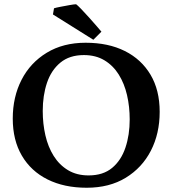

<svg xmlns="http://www.w3.org/2000/svg" viewBox="-20 -867 795 903"><path d="M40 -309Q40 -411 81.3 -491.5Q122.5 -572 199.9 -619Q277.2 -666 382.7 -666Q489.3 -666 567.2 -627Q645 -588 688 -515.5Q731 -443 731 -341Q731 -239 689.7 -158.5Q648.3 -78 571.4 -31Q494.5 16 387.7 16Q282 16 203.8 -23Q125.5 -62 82.8 -135Q40 -208 40 -309ZM181 -344.9Q181 -285 193.5 -230.5Q206 -176 232.5 -133.6Q259.1 -91.2 300 -66.6Q340.9 -42 396.7 -42Q465 -42 507.5 -77.5Q550 -113 570 -172.9Q590 -232.7 590 -305.1Q590 -365 577.5 -419.5Q565 -474 538.5 -516.4Q512 -558.8 471.1 -583.4Q430.2 -608 374.4 -608Q307 -608 264 -572.5Q221 -537 201 -477.6Q181 -418.2 181 -344.9ZM234 -828 229 -799 419 -680 457 -718Q453 -723 436.5 -742Q420 -761 399.5 -784Q379 -807 361.5 -825Q344 -843 338 -847Q329 -847 307 -843Q285 -839 264 -835Q243 -831 234 -828Z"/></svg>

Font: Buenard
Style: Regular
Weight: 400
Version: Version 2.000